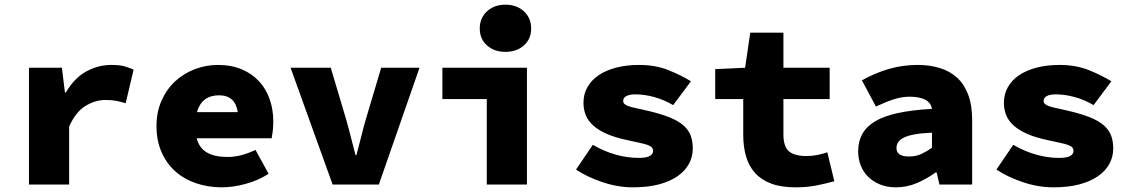

<svg xmlns="http://www.w3.org/2000/svg" viewBox="-20 -790 4840 822"><path d="M104 0V-500H245L258 -394H262Q298 -456 349 -484Q400 -512 457 -512Q492 -512 511.5 -506.5Q531 -501 552 -492L518 -348Q495 -355 476.5 -358.5Q458 -362 431 -362Q388 -362 346 -336.5Q304 -311 276 -248V0Z M930 12Q871 12 819.5 -5.5Q768 -23 730.5 -56.5Q693 -90 671.5 -139Q650 -188 650 -250Q650 -311 672 -360Q694 -409 730.5 -442.5Q767 -476 814.5 -494Q862 -512 912 -512Q971 -512 1015.5 -493Q1060 -474 1090 -441Q1120 -408 1135 -364Q1150 -320 1150 -270Q1150 -247 1147.5 -227Q1145 -207 1143 -198H822Q833 -156 866 -137Q899 -118 954 -118Q984 -118 1012.5 -125.5Q1041 -133 1074 -148L1130 -46Q1085 -17 1031 -2.5Q977 12 930 12ZM918 -382Q844 -382 823 -310H998Q987 -382 918 -382Z M1404 0 1224 -500H1396L1461 -282Q1472 -244 1481.5 -205.5Q1491 -167 1502 -126H1506Q1517 -167 1526.5 -205.5Q1536 -244 1547 -282L1612 -500H1776L1602 0Z M2064 0V-366H1874V-500H2236V0ZM2144 -568Q2096 -568 2065 -595.5Q2034 -623 2034 -668Q2034 -713 2065 -741.5Q2096 -770 2144 -770Q2192 -770 2223 -741.5Q2254 -713 2254 -668Q2254 -623 2223 -595.5Q2192 -568 2144 -568Z M2690 12Q2625 12 2559.5 -10Q2494 -32 2446 -64L2518 -170Q2566 -142 2616 -128Q2666 -114 2714 -114Q2747 -114 2761.5 -122Q2776 -130 2776 -144Q2776 -153 2770.5 -159Q2765 -165 2752.5 -169.5Q2740 -174 2718.5 -178.5Q2697 -183 2666 -190Q2614 -201 2578.5 -216.5Q2543 -232 2520.5 -252Q2498 -272 2488 -296.5Q2478 -321 2478 -350Q2478 -387 2495 -417Q2512 -447 2543 -468Q2574 -489 2618 -500.5Q2662 -512 2716 -512Q2787 -512 2842.5 -489.5Q2898 -467 2938 -442L2862 -340Q2823 -363 2781 -374.5Q2739 -386 2700 -386Q2676 -386 2662 -379Q2648 -372 2648 -358Q2648 -350 2653.5 -345Q2659 -340 2671 -335.5Q2683 -331 2703 -327Q2723 -323 2752 -316Q2808 -303 2845.5 -288Q2883 -273 2905.5 -253.5Q2928 -234 2937 -209.5Q2946 -185 2946 -154Q2946 -119 2929.5 -88.5Q2913 -58 2880.5 -35.5Q2848 -13 2800.5 -0.5Q2753 12 2690 12Z M3386 12Q3324 12 3281.5 -4Q3239 -20 3212.5 -49.5Q3186 -79 3174 -120.5Q3162 -162 3162 -212V-366H3042V-494L3170 -500L3192 -650H3334V-500H3532V-366H3334V-215Q3334 -161 3358.5 -141.5Q3383 -122 3431 -122Q3457 -122 3479.5 -126.5Q3502 -131 3522 -138L3552 -14Q3519 -5 3478 3.5Q3437 12 3386 12Z M3816 12Q3777 12 3747 -0.5Q3717 -13 3696 -34Q3675 -55 3664.5 -83Q3654 -111 3654 -142Q3654 -184 3671.5 -216Q3689 -248 3726.5 -270.5Q3764 -293 3824 -306Q3884 -319 3970 -324Q3965 -351 3940.5 -363.5Q3916 -376 3874 -376Q3842 -376 3808.5 -365.5Q3775 -355 3730 -334L3670 -446Q3727 -478 3786 -495Q3845 -512 3908 -512Q3961 -512 4004.5 -498.5Q4048 -485 4078.5 -456.5Q4109 -428 4125.5 -383.5Q4142 -339 4142 -278V0H4002L3990 -52H3986Q3949 -25 3906 -6.5Q3863 12 3816 12ZM3872 -120Q3902 -120 3926 -131.5Q3950 -143 3970 -158V-222Q3924 -220 3894.5 -214.5Q3865 -209 3848 -200Q3831 -191 3824.5 -180Q3818 -169 3818 -156Q3818 -120 3872 -120Z M4490 12Q4425 12 4359.5 -10Q4294 -32 4246 -64L4318 -170Q4366 -142 4416 -128Q4466 -114 4514 -114Q4547 -114 4561.5 -122Q4576 -130 4576 -144Q4576 -153 4570.5 -159Q4565 -165 4552.5 -169.5Q4540 -174 4518.5 -178.5Q4497 -183 4466 -190Q4414 -201 4378.5 -216.5Q4343 -232 4320.5 -252Q4298 -272 4288 -296.5Q4278 -321 4278 -350Q4278 -387 4295 -417Q4312 -447 4343 -468Q4374 -489 4418 -500.5Q4462 -512 4516 -512Q4587 -512 4642.5 -489.5Q4698 -467 4738 -442L4662 -340Q4623 -363 4581 -374.5Q4539 -386 4500 -386Q4476 -386 4462 -379Q4448 -372 4448 -358Q4448 -350 4453.5 -345Q4459 -340 4471 -335.5Q4483 -331 4503 -327Q4523 -323 4552 -316Q4608 -303 4645.5 -288Q4683 -273 4705.5 -253.5Q4728 -234 4737 -209.5Q4746 -185 4746 -154Q4746 -119 4729.5 -88.5Q4713 -58 4680.5 -35.5Q4648 -13 4600.5 -0.5Q4553 12 4490 12Z"/></svg>

Font: Source Code Pro Black
Style: Regular
Weight: 900
Monospace: yes
Designer: Paul D. Hunt, Teo Tuominen
Foundry: Adobe Systems Incorporated
Version: Version 2.030;PS 1.000;hotconv 16.6.51;makeotf.lib2.5.65220